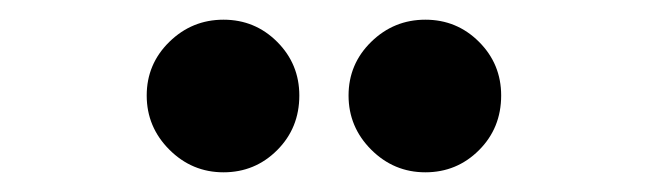

<svg xmlns="http://www.w3.org/2000/svg" viewBox="-20 -815 658 195"><path d="M207 -640Q239 -640 261.5 -662.5Q284 -685 284 -718Q284 -750 261.5 -772.5Q239 -795 207 -795Q175 -795 152 -772.5Q129 -750 129 -718Q129 -686 152 -663Q175 -640 207 -640ZM412 -640Q444 -640 466.5 -662.5Q489 -685 489 -718Q489 -750 466.5 -772.5Q444 -795 412 -795Q380 -795 357 -772.5Q334 -750 334 -718Q334 -686 357 -663Q380 -640 412 -640Z"/></svg>

Font: Plus Jakarta Sans ExtraBold
Style: Regular
Weight: 800
Designer: Gumpita Rahayu
Foundry: Tokotype
Version: Version 2.004; ttfautohint (v1.8.3)